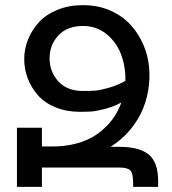

<svg xmlns="http://www.w3.org/2000/svg" viewBox="-20 -727 671 747"><path d="M172.9 -157.2Q230 -155.8 277.6 -168.7Q325.2 -181.6 358.9 -205.8Q392.6 -230 415.8 -260.5Q439 -291 452.1 -328.1Q420.9 -311.5 387.2 -303Q353.5 -294.4 335.9 -293.2Q318.4 -292 291 -292Q238.8 -292 196.3 -309.3Q153.8 -326.7 127.9 -356Q102.1 -385.3 88.1 -421.4Q74.2 -457.5 74.2 -497.1Q74.2 -537.1 89.4 -574.2Q104.5 -611.3 132.3 -641.4Q160.2 -671.4 204.6 -689.2Q249 -707 303.2 -707Q356 -707 400.6 -689.5Q445.3 -671.9 476.3 -642.3Q507.3 -612.8 528.3 -572.8Q549.3 -532.7 556.9 -488.8Q564.5 -444.8 559.6 -397.5Q554.7 -350.1 537.4 -306.4Q520 -262.7 487.3 -223.1Q454.6 -183.6 410.2 -155.8H443.8Q521.5 -155.8 558.3 -126Q595.2 -96.2 595.2 -22.9V0H498V-14.2Q498 -53.2 486.8 -64.2Q475.6 -75.2 443.8 -75.2H143.1V0H45.9V-230H143.1V-157.2ZM303.2 -373Q331.5 -373 349.4 -374.3Q367.2 -375.5 400.9 -384.8Q434.6 -394 467.8 -412.1Q469.2 -467.8 450.7 -516.1Q432.1 -564.5 393.3 -595.2Q354.5 -626 303.2 -626Q241.2 -626 207 -589.1Q172.9 -552.2 172.9 -500Q172.9 -447.8 207 -410.4Q241.2 -373 303.2 -373Z"/></svg>

Font: LT Superior Med
Style: Regular
Weight: 500
Designer: Daniel Lyons
Foundry: LyonsType
Version: Version 1.000